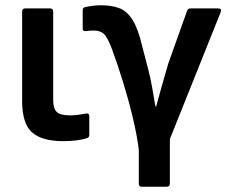

<svg xmlns="http://www.w3.org/2000/svg" viewBox="-20 -524 860 729"><path d="M221 12Q139 12 101.5 -21.5Q64 -55 64 -141V-480Q64 -492 75 -492H170Q182 -492 182 -480V-144Q182 -112 195.5 -99Q209 -86 245 -86Q262 -86 277 -88Q292 -90 307 -93Q319 -95 319 -83V-11Q319 -2 309 1Q293 6 270 9Q247 12 221 12Z M518 185Q507 185 507 173V45Q500 -12 483.5 -80.5Q467 -149 446 -216.5Q425 -284 405 -338Q388 -383 374 -395.5Q360 -408 338 -408Q322 -408 306 -406Q294 -404 294 -416V-485Q294 -495 303 -497Q317 -500 332 -502Q347 -504 363 -504Q404 -504 433 -493Q462 -482 483 -449Q504 -416 519 -352Q525 -329 531 -306Q537 -283 543 -260Q551 -229 558 -190.5Q565 -152 570 -120H573Q582 -153 593.5 -194.5Q605 -236 619 -283L690 -482Q693 -492 703 -492H808Q823 -492 818 -478L625 4V173Q625 185 613 185Z"/></svg>

Font: Sofia Sans
Style: Bold
Weight: 700
Designer: Botio Nikoltchev, Ani Petrova
Foundry: lettersoup
Version: Version 4.100; ttfautohint (v1.8.4.7-5d5b)